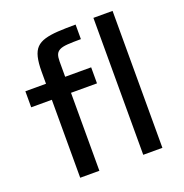

<svg xmlns="http://www.w3.org/2000/svg" viewBox="-132 -861 937 979"><g transform="rotate(-20 336.0 -371.5)"><path d="M138 0V-423H26V-510H138V-576Q138 -623 145.5 -654Q153 -685 170 -702.5Q187 -720 216 -728.5Q245 -737 286 -739.5Q327 -742 383 -742V-663Q338 -663 310 -661Q282 -659 267.5 -651.5Q253 -644 247.5 -630.5Q242 -617 242 -593V-510H383V-423H242V0ZM480 0V-743H584V0Z"/></g></svg>

Font: Saira SemiExpanded Medium
Style: Regular
Weight: 500
Width: 6
Designer: Hector Gatti with collaboration of the Omnibus-Type team
Foundry: Omnibus-Type
Version: Version 1.101